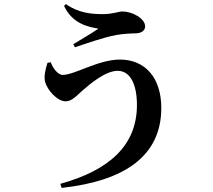

<svg xmlns="http://www.w3.org/2000/svg" viewBox="-20 -842 1040 938"><path d="M228 -538 212 -535C202 -505 193 -466 201 -440C212 -402 259 -347 301 -347C332 -347 358 -378 381 -398C421 -433 495 -496 555 -496C617 -496 649 -429 649 -329C649 -131 513 -10 275 56L281 76C591 42 768 -81 768 -315C768 -461 690 -551 566 -551C460 -551 345 -476 286 -476C263 -476 238 -509 228 -538ZM293 -813C335 -723 416 -710 461 -702C433 -683 378 -650 338 -626L346 -611C394 -627 487 -660 548 -671C576 -676 617 -679 640 -679C673 -679 689 -694 689 -713C689 -752 626 -786 578 -786C560 -786 532 -773 481 -773C430 -773 363 -778 302 -822Z"/></svg>

Font: Noto Serif CJK HK
Style: Bold
Weight: 700
Designer: Ryoko NISHIZUKA 西塚涼子 (kana & ideographs); Frank Grießhammer (Latin, Greek & Cyrillic); Wenlong ZHANG 张文龙 (bopomofo); San
Foundry: Adobe
Version: Version 2.001;hotconv 1.1.0;makeotfexe 2.6.0